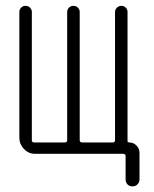

<svg xmlns="http://www.w3.org/2000/svg" viewBox="-20 -540 540 674"><path d="M103.5 0Q80.1 0 64 -17.1Q47.9 -34.2 47.9 -56.6V-498Q47.9 -506.8 54.2 -513.2Q60.5 -519.5 69.8 -519.5Q79.1 -519.5 85.4 -513.2Q91.8 -506.8 91.8 -498V-47.9Q91.8 -40 99.6 -40H208Q215.8 -40 215.8 -47.9V-498Q215.8 -506.8 222.2 -513.2Q228.5 -519.5 237.8 -519.5Q247.1 -519.5 253.4 -513.2Q259.8 -506.8 259.8 -498V-47.9Q259.8 -40 268.6 -40H376Q383.8 -40 383.8 -47.9V-498Q383.8 -506.8 390.6 -513.2Q397.5 -519.5 406.2 -519.5Q415 -519.5 421.4 -513.2Q427.7 -506.8 427.7 -498V-44.9Q427.7 -40 433.6 -40Q448.2 -40 459 -29.3Q469.7 -18.6 469.7 -3.9V89.8Q469.7 99.6 462.9 106.9Q456.1 114.3 444.8 114.3Q433.6 114.3 427.2 106.9Q420.9 99.6 420.9 89.8V8.8Q420.9 0 412.1 0Z"/></svg>

Font: Rounded-X Mgen+ 1mn light
Style: Regular
Weight: 200
Designer: [Source Han Sans]
Ryoko NISHIZUKA  (kana & ideographs); Paul D. Hunt (Latin, Greek & Cyrillic); Wenlong ZHANG  (bopomofo
Version: Version 1.059.20150602